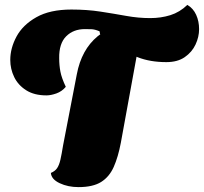

<svg xmlns="http://www.w3.org/2000/svg" viewBox="-20 -743 834 785"><path d="M170 -353Q120 -353 87 -374Q54 -395 38 -428Q22 -461 22 -498Q22 -546 47.5 -593.5Q73 -641 128.5 -672.5Q184 -704 272 -704Q336 -704 391 -695.5Q446 -687 496 -678Q546 -669 594 -669Q638 -669 676.5 -681Q715 -693 746 -723Q770 -709 782 -682.5Q794 -656 794 -624Q794 -592 779.5 -561Q765 -530 735.5 -509.5Q706 -489 660 -489Q594 -489 543 -509Q492 -529 454 -556Q416 -583 389 -604L387 -615Q368 -623 354.5 -623.5Q341 -624 327 -624Q280 -624 250.5 -594.5Q221 -565 222 -505Q222 -476 227 -450Q232 -424 249 -388Q233 -369 210.5 -361Q188 -353 170 -353ZM301 22Q258 22 224 6Q190 -10 188 -36Q205 -43 213.5 -55.5Q222 -68 227 -90Q232 -112 238 -149L294 -439Q313 -540 379 -594.5Q445 -649 566 -663L474 -159Q463 -101 445 -60.5Q427 -20 393.5 1Q360 22 301 22Z"/></svg>

Font: Sansita Swashed Light Black
Style: Regular
Weight: 900
Version: Version 1.003